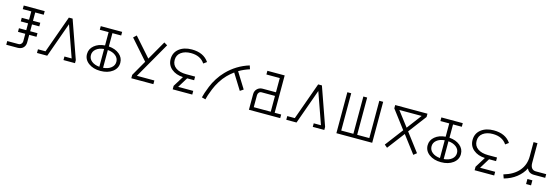

<svg xmlns="http://www.w3.org/2000/svg" viewBox="35 -1845 8796 3024"><g transform="rotate(15 4433.5 -333.0)"><path d="M177 -609V-668H519V-609H380V-473H499V-414H380V-303H499V-244H380V-122Q380 -66 346 -33Q312 0 257 0H71V-60H253Q280 -60 298 -79Q316 -98 316 -126V-244H197V-303H316V-414H197V-473H316V-609Z M572 0V-60H695L913 -668H974L1192 -49V0H1004V-58H1122L942 -568L739 0Z M1433 -609V-668H1782V-609H1639V-392Q1746 -384 1813 -328.5Q1880 -273 1880 -189Q1880 -99 1803.5 -42Q1727 15 1608 15Q1490 15 1413.5 -42Q1337 -99 1337 -189Q1337 -272 1404 -328Q1471 -384 1577 -392V-609ZM1816 -189Q1816 -248 1767 -287.5Q1718 -327 1638 -334V-44Q1718 -50 1767 -89.5Q1816 -129 1816 -189ZM1401 -189Q1401 -129 1449 -90Q1497 -51 1577 -44V-334Q1497 -327 1449 -287.5Q1401 -248 1401 -189Z M2110 0V-55L2254 -307L1971 -628L2019 -673L2289 -368L2467 -679L2521 -647L2185 -60H2470V0Z M2785 0V-57L2891 -228Q2776 -233 2703 -294Q2630 -355 2630 -453Q2630 -559 2709.5 -622Q2789 -685 2916 -685Q3108 -685 3196 -555L3144 -517Q3072 -626 2916 -626Q2819 -626 2757 -581Q2695 -536 2695 -456Q2695 -375 2758 -330Q2821 -285 2929 -285H3074V-226H2960L2858 -60H3104V0Z M3812 -250 3652 -507Q3591 -461 3549 -418Q3496 -364 3453 -295Q3410 -226 3383.5 -160Q3357 -94 3344 -54.5Q3331 -15 3323 19L3262 3Q3271 -35 3284 -74.5Q3297 -114 3325 -184.5Q3353 -255 3399.5 -328Q3446 -401 3503 -459Q3654 -615 3860 -678L3879 -620Q3782 -589 3706 -543L3866 -286Z M4028 0V-255Q4028 -307 4063 -341.5Q4098 -376 4150 -376H4368V-608H4150V-668H4432V-59H4538V0ZM4091 -59H4368V-317H4148Q4123 -317 4107 -298.5Q4091 -280 4091 -255Z M4637 0V-60H4760L4978 -668H5039L5257 -49V0H5069V-58H5187L5007 -568L4804 0Z M5517 -60H5715V-668H5777V-60H5975V-668H6038V0H5454V-668H5517Z M6712 16 6498 -267 6284 15 6237 -24 6459 -317 6234 -614V-668H6760V-614L6538 -320L6762 -24ZM6500 -370 6681 -610H6317Z M6987 -609V-668H7336V-609H7193V-392Q7300 -384 7367 -328.5Q7434 -273 7434 -189Q7434 -99 7357.5 -42Q7281 15 7162 15Q7044 15 6967.5 -42Q6891 -99 6891 -189Q6891 -272 6958 -328Q7025 -384 7131 -392V-609ZM7370 -189Q7370 -248 7321 -287.5Q7272 -327 7192 -334V-44Q7272 -50 7321 -89.5Q7370 -129 7370 -189ZM6955 -189Q6955 -129 7003 -90Q7051 -51 7131 -44V-334Q7051 -327 7003 -287.5Q6955 -248 6955 -189Z M7708 0V-57L7814 -228Q7699 -233 7626 -294Q7553 -355 7553 -453Q7553 -559 7632.5 -622Q7712 -685 7839 -685Q8031 -685 8119 -555L8067 -517Q7995 -626 7839 -626Q7742 -626 7680 -581Q7618 -536 7618 -456Q7618 -375 7681 -330Q7744 -285 7852 -285H7997V-226H7883L7781 -60H8027V0Z M8184 7 8162 -54Q8322 -100 8406 -199Q8490 -298 8490 -437V-668H8554V-346Q8554 -289 8578 -260.5Q8602 -232 8643 -232H8813V-172H8630Q8543 -172 8512 -245Q8468 -157 8384 -91Q8300 -25 8184 7ZM8547 0V-82H8628V0Z"/></g></svg>

Font: Zaghawa Beria
Style: Regular
Weight: 400
Designer: Anonymous
Foundry: Designed by a volunteer who chooses to remain anonymous, in cooperation with SIL International and the Mission Protestan
Version: Version 1.001